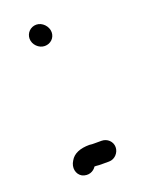

<svg xmlns="http://www.w3.org/2000/svg" viewBox="-104 -532 457 609"><g transform="rotate(-20 124.5 -227.5)"><path d="M199 -28C199 -47 183 -62 164 -62H141C135 -62 129 -62 123 -63C92 -63 69 -54 58 -34C45 -14 50 10 68 20C88 29 106 21 115 7H120C127 8 134 8 141 8H164C183 8 199 -9 199 -28ZM60 -444C60 -424 78 -406 98 -406C118 -406 133 -421 133 -440C133 -460 115 -479 95 -479C75 -479 60 -463 60 -444Z"/></g></svg>

Font: Electronic
Style: Bd
Weight: 700
Version: Version 1.011